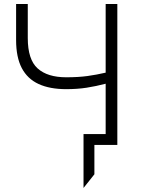

<svg xmlns="http://www.w3.org/2000/svg" viewBox="-20 -720 703 954"><path d="M395 214V-54H529V0H449V146ZM505 0V-304Q457 -291.5 410.5 -284.2Q364 -277 309 -277Q227.5 -277 172 -302.5Q116.5 -328 88.2 -381.8Q60 -435.5 60 -521V-700H118V-531Q118 -424 167 -380Q216 -336 309 -336Q368.5 -336 414.2 -342.2Q460 -348.5 505 -359V-700H563V0Z"/></svg>

Font: Geologica-Sharp
Style: Regular
Weight: 100
Designer: Sindre Bremnes, Frode Helland
Foundry: Monokrom Skriftforlag AS
Version: Version 1.010;gftools[0.9.28]